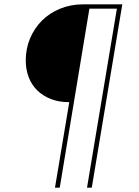

<svg xmlns="http://www.w3.org/2000/svg" viewBox="-20 -718 640 887"><path d="M300 -246Q252 -246 215 -260.5Q178 -275 152 -300.5Q126 -326 112.5 -361.5Q99 -397 99 -439Q99 -494 119 -541Q139 -588 174 -623Q209 -658 258 -678Q307 -698 365 -698H545L404 149H382L520 -678H393L256 149H234Z"/></svg>

Font: IBM Plex Mono Thin
Style: Italic
Weight: 100
Italic angle: -9°
Monospace: yes
Designer: Mike Abbink, Paul van der Laan, Pieter van Rosmalen
Foundry: Bold Monday
Version: Version 2.3